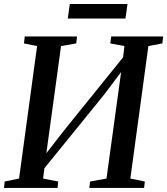

<svg xmlns="http://www.w3.org/2000/svg" viewBox="-22 -922 821 942"><path d="M-2.5 0 1 -31.5 71.5 -46 160 -696 95.5 -709 99.5 -743H356L352 -709L277.5 -696L199.5 -127L178.5 -136L299.5 -291L612 -678L576.5 -597L588.5 -696L519 -709L523.5 -743H778.5L774.5 -709L706 -696L617.5 -46L688.5 -31.5L685 0H416L420 -31.5L500.5 -46L577.5 -607L600 -605.5L489.5 -458.5L165 -58.5L200.5 -134.5L189.5 -46L263.5 -31.5L260.5 0ZM320.5 -902.5H603.5L593.5 -831H310.5Z"/></svg>

Font: Merriweather 72pt Medium
Style: Italic
Weight: 500
Italic angle: -7.8°
Version: Version 2.101